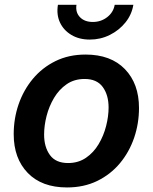

<svg xmlns="http://www.w3.org/2000/svg" viewBox="-20 -784 648 814"><path d="M264.2 10.7Q157.2 10.7 97.7 -50.8Q38.1 -112.3 38.1 -215.3Q38.1 -281.2 58.8 -341.6Q79.6 -401.9 119.1 -449.5Q158.7 -497.1 215.1 -524.9Q271.5 -552.7 342.8 -552.7Q449.7 -552.7 509.5 -491Q569.3 -429.2 569.3 -326.2Q569.3 -260.3 548.6 -199.7Q527.8 -139.2 488.3 -91.8Q448.7 -44.4 392.1 -16.8Q335.4 10.7 264.2 10.7ZM268.6 -92.8Q312 -92.8 344.5 -115Q377 -137.2 398.2 -172.9Q419.4 -208.5 429.9 -249.8Q440.4 -291 440.4 -328.1Q440.4 -381.3 415.5 -415.3Q390.6 -449.2 338.9 -449.2Q294.9 -449.2 262.7 -427Q230.5 -404.8 209.2 -369.1Q188 -333.5 177.5 -292.5Q167 -251.5 167 -213.4Q167 -160.6 191.7 -126.7Q216.3 -92.8 268.6 -92.8ZM360.8 -616.2Q315.4 -616.2 282.5 -636Q249.5 -655.8 234.1 -689Q218.8 -722.2 225.6 -763.7H304.2Q299.3 -731.9 318.8 -711.4Q338.4 -690.9 373.5 -690.9Q408.2 -690.9 434.6 -711.4Q460.9 -731.9 466.3 -763.7H545.4Q538.6 -722.2 512 -689Q485.4 -655.8 445.8 -636Q406.2 -616.2 360.8 -616.2Z"/></svg>

Font: Inter Semi Bold
Style: Italic
Weight: 600
Italic angle: -9.39999°
Designer: Rasmus Andersson
Foundry: rsms
Version: Version 4.000;git-3c8e0fc